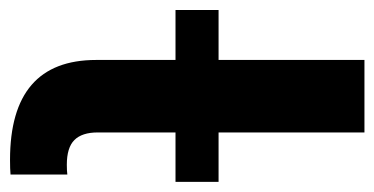

<svg xmlns="http://www.w3.org/2000/svg" viewBox="-245 -545 747 383"><g transform="rotate(90 128.5 -353.5)"><path d="M265.6 -113.3Q277.3 -113.3 285.2 -114.3V-1Q274.4 0 255.9 0Q56.6 0 56.6 -171.9V-330.1H-43V-416H56.6V-707H201.2V-416H299.8V-330.1H201.2V-174.8Q201.2 -143.6 216.3 -128.4Q231.4 -113.3 265.6 -113.3Z"/></g></svg>

Font: Pretendard GOV
Style: Bold
Weight: 700
Designer: Base glyphs from Inter by Rasmus Andersson; Hangeul glyphs from Noto Sans CJK(Source Han Sans) by Jang Soo-young and Kan
Foundry: Kil Hyung-jin
Version: Version 1.309